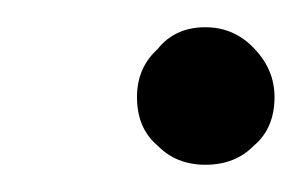

<svg xmlns="http://www.w3.org/2000/svg" viewBox="-20 -123 222 141"><path d="M181.6 -51.8Q181.6 -71.8 166.7 -87.4Q151.9 -103 130.9 -103Q108.4 -103 95.7 -86.9Q80.6 -73.2 80.6 -51.8Q80.6 -28.8 95.7 -16.1Q109.4 -2 130.9 -2Q152.8 -2 166.5 -16.1Q181.6 -28.8 181.6 -51.8Z"/></svg>

Font: ML-NILA01_NewLipi
Style: Regular
Weight: 400
Designer: CLT@C-DIT
Version: Version ML-NILA01_NewLipi 2.